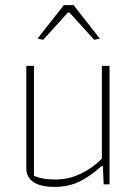

<svg xmlns="http://www.w3.org/2000/svg" viewBox="-20 -722 538 752"><path d="M127 -571 230 -702H268L371 -571L349 -566L252 -673H246L149 -566ZM83 -64V-464H113V-33Q134 -25 152.5 -22Q171 -19 198 -19Q250 -19 298 -42.5Q346 -66 379 -101V-464H409V0H386L383 -71H377Q332 -30 289.5 -10Q247 10 193 10Q140 10 111.5 -8.5Q83 -27 83 -64Z"/></svg>

Font: Athiti ExtraLight
Style: Regular
Weight: 250
Version: Version 1.032